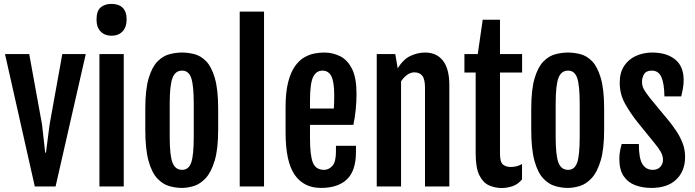

<svg xmlns="http://www.w3.org/2000/svg" viewBox="-20 -947 3529 975"><path d="M5.4 -672.4H128.4L193.4 -314.9L209.5 -171.9H213.4L231.9 -314.9L296.4 -672.4H415.5L262.2 0H156.7Z M545.9 -765.6Q511.7 -765.6 491 -787.1Q470.2 -808.6 470.2 -847.7Q470.2 -891.1 491 -909.2Q511.7 -927.2 546.4 -927.2Q582.5 -927.2 602.8 -907.7Q623 -888.2 623 -847.7Q623 -809.6 602.5 -787.6Q582 -765.6 545.9 -765.6ZM484.9 -672.4H608.4V0H484.9Z M903.8 7.3Q871.6 7.3 838.9 -2.2Q806.2 -11.7 778.6 -41Q751 -70.3 734.4 -129.6Q717.8 -189 717.8 -288.6V-394Q717.8 -492.2 734.9 -549.6Q752 -606.9 779.8 -635Q807.6 -663.1 840.3 -671.6Q873 -680.2 904.3 -680.2Q934.6 -680.2 966.8 -672.1Q999 -664.1 1026.4 -636.5Q1053.7 -608.9 1070.8 -551Q1087.9 -493.2 1087.9 -394V-288.6Q1087.9 -190.4 1070.3 -131.6Q1052.7 -72.8 1024.9 -42.7Q997.1 -12.7 965.1 -2.7Q933.1 7.3 903.8 7.3ZM904.8 -84.5Q938 -84.5 950.9 -121.1Q963.9 -157.7 963.9 -252V-419.4Q963.9 -514.2 950.9 -551.3Q938 -588.4 904.8 -588.4Q870.1 -588.4 856 -551.3Q841.8 -514.2 841.8 -419.4V-252Q841.8 -157.7 856 -121.1Q870.1 -84.5 904.8 -84.5Z M1197.3 -888.2H1320.8V0H1197.3Z M1430.2 -275.4V-402.3Q1430.2 -479.5 1443.4 -530.3Q1456.5 -581.1 1478.3 -611.3Q1500 -641.6 1526.1 -656.2Q1552.2 -670.9 1578.1 -675.5Q1604 -680.2 1625.5 -680.2Q1669.9 -680.2 1707.5 -661.4Q1745.1 -642.6 1767.8 -596.9Q1790.5 -551.3 1790.5 -470.2Q1790.5 -429.7 1786.1 -387.5Q1781.7 -345.2 1774.4 -313H1554.2V-244.6Q1554.2 -156.7 1569.1 -120.6Q1584 -84.5 1626 -84.5Q1648.9 -84.5 1667.5 -104.2Q1686 -124 1686 -177.2V-206.5H1787.6V-175.8Q1787.6 -80.1 1741.9 -36.4Q1696.3 7.3 1609.9 7.3Q1522.9 7.3 1476.6 -59.1Q1430.2 -125.5 1430.2 -275.4ZM1675.3 -396Q1676.3 -406.7 1676.8 -428.5Q1677.2 -450.2 1677.2 -463.4Q1677.2 -530.3 1663.1 -559.1Q1648.9 -587.9 1618.2 -588.4Q1585.4 -588.4 1569.8 -555.4Q1554.2 -522.5 1554.2 -435.5V-396Z M1893.1 -672.4H1987.3L1999.5 -600.6V-600.1Q2028.3 -646.5 2064.9 -663.3Q2101.6 -680.2 2138.7 -680.2Q2197.3 -680.2 2229.5 -638.7Q2261.7 -597.2 2261.7 -515.1V0H2138.2V-500.5Q2138.2 -544.9 2124.5 -562.3Q2110.8 -579.6 2084.5 -579.6Q2065.9 -579.6 2048.3 -567.4Q2030.8 -555.2 2016.6 -533.7V0H1893.1Z M2395.5 -578.6H2338.4V-672.4H2406.2L2431.2 -846.7H2519V-672.4H2631.3V-578.6H2519V-166.5Q2519 -122.6 2534.9 -110.8Q2550.8 -99.1 2572.3 -99.1Q2606.4 -99.1 2630.9 -114.3V-36.1Q2609.9 -10.3 2582 -1.2Q2554.2 7.8 2528.3 7.8Q2494.1 7.8 2463.6 -5.6Q2433.1 -19 2414.3 -56.9Q2395.5 -94.7 2395.5 -167.5Z M2863.8 7.3Q2831.5 7.3 2798.8 -2.2Q2766.1 -11.7 2738.5 -41Q2710.9 -70.3 2694.3 -129.6Q2677.7 -189 2677.7 -288.6V-394Q2677.7 -492.2 2694.8 -549.6Q2711.9 -606.9 2739.7 -635Q2767.6 -663.1 2800.3 -671.6Q2833 -680.2 2864.3 -680.2Q2894.5 -680.2 2926.8 -672.1Q2959 -664.1 2986.3 -636.5Q3013.7 -608.9 3030.8 -551Q3047.9 -493.2 3047.9 -394V-288.6Q3047.9 -190.4 3030.3 -131.6Q3012.7 -72.8 2984.9 -42.7Q2957 -12.7 2925 -2.7Q2893.1 7.3 2863.8 7.3ZM2864.7 -84.5Q2897.9 -84.5 2910.9 -121.1Q2923.8 -157.7 2923.8 -252V-419.4Q2923.8 -514.2 2910.9 -551.3Q2897.9 -588.4 2864.7 -588.4Q2830.1 -588.4 2815.9 -551.3Q2801.8 -514.2 2801.8 -419.4V-252Q2801.8 -157.7 2815.9 -121.1Q2830.1 -84.5 2864.7 -84.5Z M3125 -140.6Q3125 -162.6 3129.2 -183.1Q3133.3 -203.6 3137.2 -215.8H3224.1Q3224.1 -142.6 3242.4 -113.5Q3260.7 -84.5 3294.9 -84.5Q3319.3 -84.5 3333 -99.4Q3346.7 -114.3 3346.7 -134.8Q3346.7 -156.2 3335.2 -176.3Q3323.7 -196.3 3303.7 -220.2L3217.3 -326.7Q3182.1 -371.1 3154.5 -419.7Q3127 -468.3 3127 -526.9Q3127 -579.1 3149.9 -613Q3172.9 -647 3210.4 -663.6Q3248 -680.2 3292 -680.2Q3364.7 -680.2 3408.2 -645.3Q3451.7 -610.4 3451.7 -540.5Q3451.7 -517.6 3447.5 -495.4Q3443.4 -473.1 3439.5 -457.5H3354Q3353 -523.9 3338.4 -556.2Q3323.7 -588.4 3290 -588.4Q3261.7 -588.4 3251 -570.8Q3240.2 -553.2 3240.2 -531.7Q3240.2 -508.3 3252 -489.5Q3263.7 -470.7 3282.2 -447.3L3379.9 -329.1Q3394 -311.5 3412.6 -284.4Q3431.2 -257.3 3445.1 -223.4Q3459 -189.5 3459 -149.9Q3459 -79.1 3414.6 -35.9Q3370.1 7.3 3287.6 7.3Q3242.7 7.3 3205.6 -6.6Q3168.5 -20.5 3146.7 -53Q3125 -85.4 3125 -140.6Z"/></svg>

Font: Fjalla One
Style: Regular
Weight: 400
Designer: Irina Smirnova, Eben Sorkin
Foundry: Sorkin Type
Version: Version 1.002; ttfautohint (v1.8.4.7-5d5b);gftools[0.9.25]